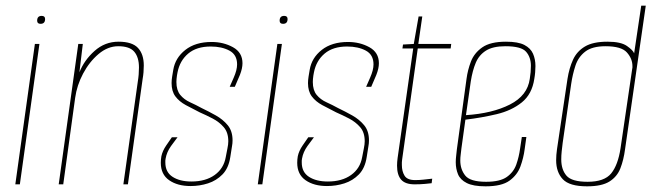

<svg xmlns="http://www.w3.org/2000/svg" viewBox="-20 -650 2311 677"><path d="M34 0 103 -495H119L50 0ZM123 -566Q111 -566 111 -577Q111 -594 127 -594Q139 -594 139 -583Q139 -566 123 -566Z M187 0 256 -495H272L260 -395Q277 -438 313.5 -470.5Q350 -503 398 -503Q446 -503 466.5 -481Q487 -459 487 -419Q487 -407 486 -395Q485 -383 483 -372L431 0H415L466 -363Q468 -375 469 -387.5Q470 -400 470 -412Q470 -448 453.5 -467.5Q437 -487 397 -487Q360 -487 327.5 -459.5Q295 -432 273 -390.5Q251 -349 245 -305L203 0Z M652 6Q606 6 576.5 -14.5Q547 -35 547 -76Q547 -82 547.5 -87.5Q548 -93 549 -99Q553 -118 566 -137Q579 -156 586 -166H606Q598 -156 583 -135Q568 -114 564 -91Q563 -87 563 -84Q563 -81 563 -77Q563 -43 588.5 -26.5Q614 -10 655 -10Q705 -10 737 -33Q769 -56 776 -96L782 -127Q785 -141 785 -152Q785 -183 769 -201.5Q753 -220 730 -232Q707 -244 684 -254Q658 -267 635 -279.5Q612 -292 598.5 -310Q585 -328 585 -357Q585 -362 585.5 -368Q586 -374 587 -380L591 -404Q598 -446 633.5 -474Q669 -502 726 -502Q768 -502 801.5 -483.5Q835 -465 835 -427Q835 -409 826 -386L808 -344H790L804 -376Q816 -403 816 -423Q816 -457 789 -471.5Q762 -486 723 -486Q673 -486 643.5 -461Q614 -436 606 -395L604 -384Q603 -377 602.5 -371.5Q602 -366 602 -361Q602 -332 615.5 -315.5Q629 -299 650 -289.5Q671 -280 691 -269Q716 -257 741 -243Q766 -229 783 -208.5Q800 -188 800 -155Q800 -150 799.5 -144.5Q799 -139 798 -134L792 -96Q786 -57 764.5 -35Q743 -13 713.5 -3.5Q684 6 652 6Z M889 0 958 -495H974L905 0ZM978 -566Q966 -566 966 -577Q966 -594 982 -594Q994 -594 994 -583Q994 -566 978 -566Z M1133 6Q1087 6 1057.5 -14.5Q1028 -35 1028 -76Q1028 -82 1028.5 -87.5Q1029 -93 1030 -99Q1034 -118 1047 -137Q1060 -156 1067 -166H1087Q1079 -156 1064 -135Q1049 -114 1045 -91Q1044 -87 1044 -84Q1044 -81 1044 -77Q1044 -43 1069.5 -26.5Q1095 -10 1136 -10Q1186 -10 1218 -33Q1250 -56 1257 -96L1263 -127Q1266 -141 1266 -152Q1266 -183 1250 -201.5Q1234 -220 1211 -232Q1188 -244 1165 -254Q1139 -267 1116 -279.5Q1093 -292 1079.5 -310Q1066 -328 1066 -357Q1066 -362 1066.5 -368Q1067 -374 1068 -380L1072 -404Q1079 -446 1114.5 -474Q1150 -502 1207 -502Q1249 -502 1282.5 -483.5Q1316 -465 1316 -427Q1316 -409 1307 -386L1289 -344H1271L1285 -376Q1297 -403 1297 -423Q1297 -457 1270 -471.5Q1243 -486 1204 -486Q1154 -486 1124.5 -461Q1095 -436 1087 -395L1085 -384Q1084 -377 1083.5 -371.5Q1083 -366 1083 -361Q1083 -332 1096.5 -315.5Q1110 -299 1131 -289.5Q1152 -280 1172 -269Q1197 -257 1222 -243Q1247 -229 1264 -208.5Q1281 -188 1281 -155Q1281 -150 1280.5 -144.5Q1280 -139 1279 -134L1273 -96Q1267 -57 1245.5 -35Q1224 -13 1194.5 -3.5Q1165 6 1133 6Z M1442 0Q1409 0 1394.5 -16.5Q1380 -33 1380 -66Q1380 -72 1380.5 -79Q1381 -86 1382 -93L1437 -479H1399L1401 -493L1439 -495L1456 -592H1469L1455 -495H1571L1569 -479H1453L1398 -88Q1397 -83 1397 -78Q1397 -73 1397 -68Q1397 -46 1406.5 -30.5Q1416 -15 1444 -15Q1458 -15 1472 -16.5Q1486 -18 1504 -20L1502 -4Q1495 -3 1478 -1.5Q1461 0 1442 0Z M1692 7Q1649 7 1626 -4.5Q1603 -16 1595 -35.5Q1587 -55 1587 -78Q1587 -89 1588.5 -101Q1590 -113 1591 -124L1625 -372Q1629 -403 1640.5 -433Q1652 -463 1680.5 -483Q1709 -503 1764 -503Q1807 -503 1829 -491.5Q1851 -480 1859.5 -460.5Q1868 -441 1868 -417Q1868 -407 1867 -395Q1866 -383 1864 -372Q1856 -318 1820 -289Q1784 -260 1731.5 -247.5Q1679 -235 1621 -228L1607 -127Q1606 -116 1604.5 -105.5Q1603 -95 1603 -84Q1603 -53 1620.5 -31Q1638 -9 1694 -9Q1743 -9 1767 -26Q1791 -43 1800.5 -70Q1810 -97 1814 -127L1820 -167H1836L1830 -124Q1826 -93 1815 -63Q1804 -33 1776.5 -13Q1749 7 1692 7ZM1623 -244Q1716 -250 1778 -281.5Q1840 -313 1848 -372Q1850 -384 1851 -395.5Q1852 -407 1852 -418Q1852 -448 1835 -467.5Q1818 -487 1762 -487Q1718 -487 1693.5 -471.5Q1669 -456 1657.5 -428.5Q1646 -401 1640 -363Z M2050 7Q1988 7 1964.5 -18Q1941 -43 1941 -85Q1941 -103 1944 -124L1981 -372Q1987 -410 2000.5 -439.5Q2014 -469 2042.5 -486Q2071 -503 2122 -503Q2169 -503 2190.5 -488Q2212 -473 2216 -462L2241 -630H2257L2184 -124Q2179 -86 2167.5 -56.5Q2156 -27 2129 -10Q2102 7 2050 7ZM2052 -9Q2111 -9 2135 -38.5Q2159 -68 2168 -127L2209 -406Q2210 -409 2210 -412Q2210 -415 2210 -417Q2210 -443 2190.5 -465Q2171 -487 2115 -487Q2068 -487 2043.5 -468Q2019 -449 2009 -418.5Q1999 -388 1994 -354L1964 -146Q1962 -130 1960.5 -116Q1959 -102 1959 -88Q1959 -52 1977.5 -30.5Q1996 -9 2052 -9Z"/></svg>

Font: Alumni Sans Pinstripe
Style: Italic
Weight: 400
Italic angle: -8°
Designer: Robert E. Leuschke
Foundry: Robert E. Leuschke
Version: Version 1.010; ttfautohint (v1.8.4.7-5d5b)